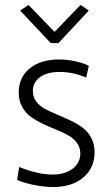

<svg xmlns="http://www.w3.org/2000/svg" viewBox="-20 -752 442 782"><path d="M113.8 -380.9Q113.8 -356.9 127.7 -338.6Q141.6 -320.3 163.8 -308.3Q186 -296.4 212.6 -285.4Q239.3 -274.4 266.1 -261.7Q293 -249 315.2 -232.9Q337.4 -216.8 351.3 -191.2Q365.2 -165.5 365.2 -131.8Q365.2 -67.9 319.1 -29.1Q272.9 9.8 196.8 9.8Q162.1 9.8 121.3 2Q80.6 -5.9 49.8 -19L58.1 -71.8Q135.3 -41 193.8 -41Q244.6 -41 275.9 -64.9Q307.1 -88.9 307.1 -127Q307.1 -151.4 293.2 -170.2Q279.3 -189 257.3 -201.2Q235.4 -213.4 208.5 -224.1Q181.6 -234.9 154.8 -247.6Q127.9 -260.3 106 -275.9Q84 -291.5 70.1 -316.9Q56.2 -342.3 56.2 -375Q56.2 -436.5 100.8 -473.1Q145.5 -509.8 220.2 -509.8Q253.4 -509.8 287.1 -502.4Q320.8 -495.1 341.8 -483.9L331.1 -436Q277.3 -459 223.1 -459Q171.9 -459 142.8 -437.7Q113.8 -416.5 113.8 -380.9ZM96.2 -731.9 202.1 -622.1 308.1 -731.9 341.8 -709 217.8 -576.2H187L62 -709Z"/></svg>

Font: LT Hoop Light
Style: Regular
Weight: 300
Designer: Daniel Lyons
Foundry: LyonsType
Version: Version 1.000